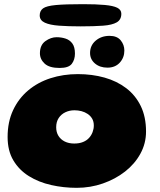

<svg xmlns="http://www.w3.org/2000/svg" viewBox="-20 -871 767 921"><path d="M348 30Q284.5 30 225 16.5Q165.5 3 118.5 -26.2Q71.5 -55.5 44 -101.8Q16.5 -148 16.5 -214Q16.5 -286.5 42.8 -342.5Q69 -398.5 115 -437.2Q161 -476 222.2 -495.8Q283.5 -515.5 353.5 -515.5Q422 -515.5 481.5 -498.8Q541 -482 585.8 -447.8Q630.5 -413.5 655.5 -361.8Q680.5 -310 680.5 -240Q680.5 -183 653.5 -133.8Q626.5 -84.5 579.8 -48Q533 -11.5 473.2 9.2Q413.5 30 348 30ZM336 -182.5Q360.5 -182.5 378.2 -189.8Q396 -197 407.2 -209.5Q418.5 -222 424.2 -237.5Q430 -253 430 -269Q430 -288 422 -301.8Q414 -315.5 400.5 -324.5Q387 -333.5 370.8 -337.8Q354.5 -342 337 -342Q313.5 -342 293.5 -332.5Q273.5 -323 261.5 -304.8Q249.5 -286.5 249.5 -260.5Q249.5 -237 260.2 -219.5Q271 -202 290.5 -192.2Q310 -182.5 336 -182.5ZM266 -545Q216.5 -545 194 -566Q171.5 -587 171.5 -615.5Q171.5 -655 197.8 -673.8Q224 -692.5 251.5 -692.5Q274 -692.5 294.2 -686Q314.5 -679.5 327 -662.5Q339.5 -645.5 339.5 -614Q339.5 -585 324.5 -565Q309.5 -545 266 -545ZM495.5 -546.5Q459 -546.5 435.5 -566.5Q412 -586.5 412 -617Q412 -653 439 -676Q466 -699 505.5 -699Q541.5 -699 559 -677.5Q576.5 -656 576.5 -628.5Q576.5 -594.5 554.5 -570.5Q532.5 -546.5 495.5 -546.5ZM366 -744.5Q307.5 -744.5 263.5 -747.8Q219.5 -751 195 -762.2Q170.5 -773.5 170.5 -797Q170.5 -819 186.5 -830.8Q202.5 -842.5 247.5 -846.8Q292.5 -851 378.5 -851Q442 -851 482.5 -847.2Q523 -843.5 542.5 -833.8Q562 -824 562 -805Q562 -776.5 540 -763.8Q518 -751 474.5 -747.8Q431 -744.5 366 -744.5Z"/></svg>

Font: Gluten ExtraBold
Style: Regular
Weight: 800
Designer: Tyler Finck
Foundry: Etcetera Type Company
Version: Version 1.300